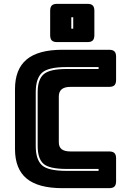

<svg xmlns="http://www.w3.org/2000/svg" viewBox="-20 -979 668 999"><path d="M548 0H304Q179 0 118.5 -50Q58 -100 58 -204V-515Q58 -619 118.5 -669.5Q179 -720 304 -720H548Q567 -720 575.5 -711.5Q584 -703 584 -684V-563Q584 -544 575.5 -535.5Q567 -527 548 -527H347Q316 -527 301 -514.5Q286 -502 286 -477V-239Q286 -214 301 -202.5Q316 -191 347 -191H548Q567 -191 575.5 -182.5Q584 -174 584 -155V-36Q584 -17 575.5 -8.5Q567 0 548 0ZM493 -100H326Q236 -100 206 -127Q176 -154 176 -219V-499Q176 -565 207 -592.5Q238 -620 326 -620H493V-630H326Q230 -630 198 -600Q166 -570 166 -499V-219Q166 -150 197.5 -120Q229 -90 326 -90H493ZM435 -760H277Q258 -760 249.5 -768.5Q241 -777 241 -796V-923Q241 -942 249.5 -950.5Q258 -959 277 -959H435Q454 -959 462.5 -950.5Q471 -942 471 -923V-796Q471 -777 462.5 -768.5Q454 -760 435 -760ZM361 -830V-889H351V-830Z"/></svg>

Font: Bungee Inline
Style: Regular
Weight: 400
Version: Version 1.000;PS 1.0;hotconv 1.0.72;makeotf.lib2.5.5900